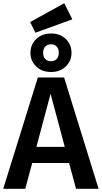

<svg xmlns="http://www.w3.org/2000/svg" viewBox="-25 -1172 632 1192"><path d="M424 -1052 195 -969 162 -1035 374 -1152ZM164 -844Q164 -895 199.5 -929.5Q235 -964 292 -964Q349 -964 384 -929.5Q419 -895 419 -844Q419 -794 383.5 -759.5Q348 -725 292 -725Q235 -725 199.5 -759.5Q164 -794 164 -844ZM340 -844Q340 -869 327 -883Q314 -897 292 -897Q269 -897 256 -883Q243 -869 243 -844Q243 -819 256 -805.5Q269 -792 292 -792Q314 -792 327 -806Q340 -820 340 -844ZM447 0 404 -160H175L132 0H-5L210 -691H373L587 0ZM201 -260H377L289 -590Z"/></svg>

Font: FiraGO Medium
Style: Regular
Weight: 500
Designer: bBox Type
Foundry: bBox Type GmbH
Version: Version 1.001;PS 001.001;hotconv 1.0.88;makeotf.lib2.5.64775